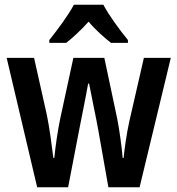

<svg xmlns="http://www.w3.org/2000/svg" viewBox="-20 -786 745 806"><path d="M414 -766H290C269 -725 220 -659 187 -618V-606H258C283 -626 320 -659 352 -695C382 -659 418 -628 446 -606H517V-618C481 -662 437 -722 414 -766ZM392 -243 435 0H566L697 -543H584L523 -277C511 -224 502 -155 499 -123H495C491 -172 480 -249 472 -288L418 -543H288L233 -289C222 -238 212 -165 208 -123H204C198 -172 188 -248 177 -302L123 -543H8L136 0H266L313 -244C320 -281 342 -388 350 -435H354C362 -391 385 -284 392 -243Z"/></svg>

Font: Noto Sans Tamil Condensed SemiBold
Style: Regular
Weight: 600
Width: 3
Designer: Jelle Bosma - Monotype Design Team
Foundry: Monotype Imaging Inc.
Version: Version 2.004